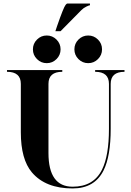

<svg xmlns="http://www.w3.org/2000/svg" viewBox="-20 -1060 743 1085"><path d="M293 -883.8 302.7 -913.1Q338.9 -1017.6 350.6 -1032.2Q356.4 -1040 361.3 -1040H488.3V-1030.3Q483.4 -1030.3 468.3 -1022.9Q451.7 -1015.1 439 -1002L322.3 -883.8ZM423.3 -726.1Q400.4 -749 400.4 -781.2Q400.4 -813.5 423.3 -836.4Q446.3 -859.4 478.5 -859.4Q510.7 -859.4 533.7 -836.4Q556.6 -813.5 556.6 -781.2Q556.6 -749 533.7 -726.1Q510.7 -703.1 478.5 -703.1Q446.3 -703.1 423.3 -726.1ZM189 -726.1Q166 -749 166 -781.2Q166 -813.5 189 -836.4Q211.9 -859.4 244.1 -859.4Q276.4 -859.4 299.3 -836.4Q322.3 -813.5 322.3 -781.2Q322.3 -749 299.3 -726.1Q276.4 -703.1 244.1 -703.1Q211.9 -703.1 189 -726.1ZM595.7 -332V-585.9Q595.7 -654.3 517.6 -654.3V-664.1H683.6V-654.3Q605.5 -654.3 605.5 -585.9V-332Q605.5 -177.7 565.4 -97.2Q514.6 4.9 390.6 4.9Q237.3 4.9 160.2 -85.9Q97.7 -159.7 97.7 -312.5V-585.9Q97.7 -654.3 19.5 -654.3V-664.1H332V-654.3Q253.9 -654.3 253.9 -585.9V-195.3Q253.9 -4.9 390.6 -4.9Q508.8 -4.9 556.6 -101.6Q595.7 -180.2 595.7 -332Z"/></svg>

Font: spinwerad
Style: Bold
Weight: 700
Width: 7
Version: Version 0.3